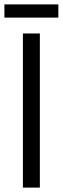

<svg xmlns="http://www.w3.org/2000/svg" viewBox="-35 -852 285 872"><path d="M-15 -832V-772H230V-832ZM69 -700V0H146V-700Z"/></svg>

Font: Mint Spirit
Style: Regular
Weight: 400
Designer: HARENDAL Hirwen
Foundry: Arkandis Digital Foundry.
Version: Version 1.004;FFEdit